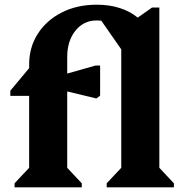

<svg xmlns="http://www.w3.org/2000/svg" viewBox="-20 -797 772 817"><path d="M42 0V-17L104 -83V-389H24V-411L104 -507V-522Q104 -596 141 -653.5Q178 -711 243 -744Q308 -777 392 -777Q446 -777 490.5 -762.5Q535 -748 566 -722L627 -765H658V-83L720 -17V0H434V-17L496 -83V-587L411 -709Q401 -710 391 -710Q336 -710 301 -666.5Q266 -623 266 -554V-484L386 -518H406V-390L390 -378L266 -408V-83L328 -17V0Z"/></svg>

Font: Platypi
Style: Bold
Weight: 700
Designer: David Sargent
Foundry: Bolt Cutter Type
Version: Version 1.200; ttfautohint (v1.8.4.7-5d5b)